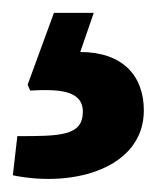

<svg xmlns="http://www.w3.org/2000/svg" viewBox="-110 -27 244 299"><path d="M-67 105 -63 114C-22 112 19 112 19 147C19 185 -17 185 -83 185L-90 246C8 266 114 233 114 145C114 91 81 54 15 54L36 -7H-26Z"/></svg>

Font: FilmFarsi Display
Style: Regular
Weight: 400
Designer: Borna Izadpanah
Foundry: Borna Izadpanah
Version: Version 1.000;PS 001.000;hotconv 1.0.88;makeotf.lib2.5.64775